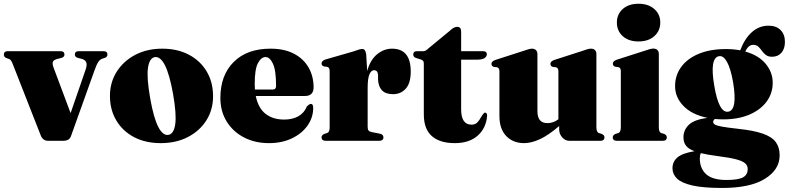

<svg xmlns="http://www.w3.org/2000/svg" viewBox="-21 -732 4100 998"><path d="M309.5 0H229.5Q202 0 191 -27.5L44.5 -401Q39 -414 35.2 -418.8Q31.5 -423.5 26 -425.5L11.5 -430.5Q-1 -436 -1 -448.5Q-1 -466 20.5 -466H292.5Q314 -466 314 -448.5Q314 -435.5 298.5 -431L280 -426.5Q259 -421.5 254.2 -411.5Q249.5 -401.5 258 -379L346 -144L423.5 -368.5Q433 -395.5 427 -408.8Q421 -422 402 -426.5L384 -431Q368 -435.5 368 -448.5Q368 -466 389.5 -466H516Q537.5 -466 537.5 -448.5Q537.5 -435.5 523 -431L512.5 -427.5Q499.5 -424 490.2 -410.5Q481 -397 470 -365.5L348 -24.5Q342.5 -10 332 -5Q321.5 0 309.5 0Z M822.5 -479Q901 -479 960.5 -447.8Q1020 -416.5 1053.2 -360.8Q1086.5 -305 1086.5 -231.5Q1086.5 -161.5 1051.8 -106.5Q1017 -51.5 955.8 -19.8Q894.5 12 814.5 12Q735.5 12 676.2 -19Q617 -50 583.8 -105.5Q550.5 -161 550.5 -233.5Q550.5 -303.5 585.5 -359Q620.5 -414.5 681.8 -446.8Q743 -479 822.5 -479ZM855 -31Q883 -36.5 890 -87.5Q897 -138.5 878.5 -244Q860 -347 835.8 -393.8Q811.5 -440.5 782.5 -435Q755 -429 748 -378.2Q741 -327.5 759.5 -222Q777.5 -119 801.8 -72.2Q826 -25.5 855 -31Z M1609 -278Q1609 -233 1563.5 -233H1308.5Q1321.5 -169.5 1359.8 -140Q1398 -110.5 1455.5 -110.5Q1499 -110.5 1529.5 -127.5Q1560 -144.5 1574 -178.5Q1587.5 -192 1595 -192Q1607 -192 1607 -171.5Q1607 -121 1577.5 -79.2Q1548 -37.5 1496.2 -12.8Q1444.5 12 1377 12Q1304.5 12 1247.5 -17.5Q1190.5 -47 1157.5 -100Q1124.5 -153 1124.5 -223Q1124.5 -341 1193.8 -410Q1263 -479 1385 -479Q1457 -479 1507 -452.8Q1557 -426.5 1583 -381Q1609 -335.5 1609 -278ZM1303 -296.5Q1303 -281 1304 -266.5H1395.5Q1414 -266.5 1414 -285.5Q1414 -366 1397.8 -400.8Q1381.5 -435.5 1359.5 -435.5Q1336.5 -435.5 1319.8 -404Q1303 -372.5 1303 -296.5Z M1882.5 -449.5 1887.5 -363Q1904 -421.5 1939.5 -450.2Q1975 -479 2016.5 -479Q2114 -479 2114 -360Q2114 -300 2088.2 -271.2Q2062.5 -242.5 2022 -242.5Q1983 -242.5 1964 -263Q1945 -283.5 1944 -321V-341.5Q1943 -367 1923 -367Q1908.5 -367 1899.2 -345.5Q1890 -324 1890 -273.5V-73.5Q1890 -60.5 1894.2 -54.2Q1898.5 -48 1911 -45.5L1954 -37Q1972 -33 1972 -18Q1972 0 1948.5 0H1673.5Q1650.5 0 1650.5 -18Q1650.5 -30 1665 -36L1679.5 -40.5Q1692.5 -45 1692.5 -69.5V-362.5Q1692.5 -382 1679.5 -384.5L1663.5 -386.5Q1650.5 -390 1650.5 -402.5Q1650.5 -415 1669.5 -422.5L1815.5 -464.5Q1837 -472.5 1846.5 -475Q1856 -477.5 1862 -477.5Q1879 -477.5 1882.5 -449.5Z M2167.5 -422.5 2141.5 -430.5Q2127 -436 2127 -448.5Q2127 -466 2147.5 -466H2181Q2191 -466 2205.5 -480L2317 -572Q2338 -592.5 2355.5 -592.5Q2376 -592.5 2376 -567.5V-466H2489Q2509.5 -466 2509.5 -450.5Q2509.5 -438.5 2497.8 -430.2Q2486 -422 2460 -422H2376V-164.5Q2376 -84 2429.5 -84Q2448.5 -84 2459.2 -94.8Q2470 -105.5 2477.8 -120.2Q2485.5 -135 2496.5 -146Q2502 -148 2506.5 -144.2Q2511 -140.5 2511 -129.5Q2505.5 -65 2461.5 -26.5Q2417.5 12 2343 12Q2265 12 2223.5 -24.8Q2182 -61.5 2182 -137V-401Q2182 -411 2178.5 -415.2Q2175 -419.5 2167.5 -422.5Z M2575 -128.5V-361.5Q2575 -379.5 2562 -382.5L2547 -384Q2533.5 -387.5 2533.5 -400.5Q2533.5 -412.5 2552.5 -420L2700 -467.5Q2731 -479 2744 -479Q2758 -479 2765.2 -471.2Q2772.5 -463.5 2772.5 -451.5V-153.5Q2772.5 -92 2824.5 -92Q2855 -92 2881.5 -112V-361.5Q2881.5 -379.5 2868.5 -382.5L2853.5 -384Q2840 -387.5 2840 -400.5Q2840 -412.5 2859 -420L3006.5 -467.5Q3023 -473.5 3032.5 -476.2Q3042 -479 3051.5 -479Q3065 -479 3072 -471.2Q3079 -463.5 3079 -451.5V-71Q3079 -45 3092 -40.5L3106.5 -36Q3121 -30 3121 -18Q3121 0 3098.5 0H2939Q2917.5 0 2901.5 -17.8Q2885.5 -35.5 2885.5 -60V-77Q2830 -29 2785.2 -8.5Q2740.5 12 2703.5 12Q2646 12 2610.5 -24.8Q2575 -61.5 2575 -128.5Z M3298 -516.5Q3246.5 -516.5 3216 -544Q3185.5 -571.5 3185.5 -615Q3185.5 -658 3216 -685.2Q3246.5 -712.5 3298 -712.5Q3349 -712.5 3380 -685.2Q3411 -658 3411 -615Q3411 -571.5 3380 -544Q3349 -516.5 3298 -516.5ZM3403.5 -452.5V-71Q3403.5 -45 3416 -40.5L3431 -36Q3445 -30 3445 -18Q3445 0 3422.5 0H3186.5Q3164 0 3164 -18Q3164 -30 3178.5 -36L3193 -40.5Q3206 -45 3206 -71V-362.5Q3206 -380.5 3193 -383L3178 -385Q3164.5 -388.5 3164.5 -401.5Q3164.5 -413.5 3183 -421L3331 -468.5Q3361.5 -479.5 3374.5 -479.5Q3389 -479.5 3396.2 -472Q3403.5 -464.5 3403.5 -452.5Z M3815.5 -62.5Q3896 -54 3943.5 -37.5Q3991 -21 4011.2 6.2Q4031.5 33.5 4031.5 75.5Q4031.5 150 3954.8 197.5Q3878 245 3732.5 245Q3635 245 3578.5 232.2Q3522 219.5 3498.2 196.5Q3474.5 173.5 3474.5 142.5Q3474.5 108.5 3500 86.5Q3525.5 64.5 3588.5 54Q3557 42 3544.2 24.5Q3531.5 7 3531.5 -19Q3531.5 -55.5 3559 -82.8Q3586.5 -110 3656 -119.5Q3575.5 -136 3531.8 -181Q3488 -226 3488 -284.5Q3488 -340.5 3519.8 -384Q3551.5 -427.5 3610.8 -452.2Q3670 -477 3752 -477Q3791.5 -477 3826.5 -470.5Q3850 -532 3887.5 -565.2Q3925 -598.5 3974 -598.5Q4013.5 -598.5 4036.2 -576Q4059 -553.5 4059 -514Q4059 -479 4041 -458Q4023 -437 3992 -437Q3972 -437 3960 -446.2Q3948 -455.5 3939.2 -468Q3930.5 -480.5 3920.5 -489.8Q3910.5 -499 3894 -499Q3869 -499 3853 -464Q3922.5 -444.5 3959 -400.2Q3995.5 -356 3995.5 -302Q3995.5 -246.5 3963.5 -203.5Q3931.5 -160.5 3873.8 -136Q3816 -111.5 3738.5 -111.5Q3716 -111.5 3695.5 -113.5Q3686 -108 3686 -98Q3686 -91 3694 -85.2Q3702 -79.5 3729.5 -74.2Q3757 -69 3815.5 -62.5ZM3716.5 -440Q3667 -431.5 3691.5 -287.5Q3715.5 -143 3764.5 -151.5Q3813.5 -160 3789.5 -304.5Q3777 -376 3758 -410Q3739 -444 3716.5 -440ZM3616.5 91.5Q3616.5 143 3649.2 173.2Q3682 203.5 3755 203.5Q3816 203.5 3840.8 190Q3865.5 176.5 3865.5 146.5Q3865.5 128.5 3851.8 116.5Q3838 104.5 3804.2 95.8Q3770.5 87 3710.5 79.5Q3656 72.5 3622 64Q3616.5 75 3616.5 91.5Z"/></svg>

Font: Fraunces 72pt S000 Black
Style: Regular
Weight: 900
Version: Version 1.000; ttfautohint (v1.8.3)